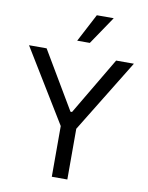

<svg xmlns="http://www.w3.org/2000/svg" viewBox="-100 -1010 834 1081"><g transform="rotate(10 317.0 -469.5)"><path d="M118.2 -707 312.5 -378.9H321.3L515.6 -707H617.2L361.3 -290V0H272.5V-290L17.6 -707ZM364.3 -939.5H460.9L352.5 -779.3H280.3Z"/></g></svg>

Font: Pretendard GOV
Style: Regular
Weight: 400
Designer: Base glyphs from Inter by Rasmus Andersson; Hangeul glyphs from Noto Sans CJK(Source Han Sans) by Jang Soo-young and Kan
Foundry: Kil Hyung-jin
Version: Version 1.309